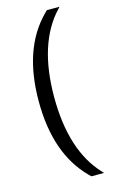

<svg xmlns="http://www.w3.org/2000/svg" viewBox="-147 -808 684 1116"><g transform="rotate(-15 194.5 -250.0)"><path d="M240 -733 257 -750H333L323 -739Q167 -573 167 -250Q167 73 323 239L333 250H257L240 233Q74 64 74 -250Q74 -564 240 -733Z"/></g></svg>

Font: MathJax_SansSerif
Style: Regular
Weight: 400
Version: Version 1.1